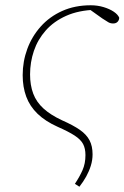

<svg xmlns="http://www.w3.org/2000/svg" viewBox="-20 -518 472 728"><path d="M264 179Q282 152 293 127Q304 102 304 70Q304 45 295 28Q286 11 263 -4Q240 -19 199 -37Q152 -58 122.5 -86.5Q93 -115 79.5 -151.5Q66 -188 66 -233Q66 -285 83.5 -332.5Q101 -380 134.5 -417.5Q168 -455 216 -476.5Q264 -498 324 -498Q350 -498 373 -491Q396 -484 411.5 -473.5Q427 -463 432 -451Q432 -442 426 -435.5Q420 -429 409 -429Q399 -429 391 -433.5Q383 -438 368 -448L309 -490H355V-481H342Q278 -479 231 -458Q184 -437 153.5 -402.5Q123 -368 108.5 -325Q94 -282 94 -236Q94 -195 106 -163Q118 -131 145 -106.5Q172 -82 215 -62Q258 -43 283 -25.5Q308 -8 319.5 14Q331 36 331 67Q331 89 324.5 110Q318 131 307 151Q296 171 281 190Z"/></svg>

Font: Source Serif 4 ExtraLight
Style: Italic
Weight: 250
Italic angle: -12°
Designer: Frank Grießhammer
Foundry: Adobe Systems Incorporated
Version: Version 4.004;hotconv 1.0.116;makeotfexe 2.5.65601